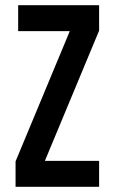

<svg xmlns="http://www.w3.org/2000/svg" viewBox="-20 -720 456 740"><path d="M362 -700V-602L153 -100H362V0H40V-98L249 -600H50V-700Z"/></svg>

Font: Bebas Neue Bold
Style: Regular
Weight: 700
Designer: Ryoichi Tsunekawa & LGV (GE)
Foundry: Free Software Foundation, Inc.
Version: Version 1.003 August 13, 2016